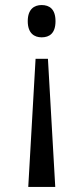

<svg xmlns="http://www.w3.org/2000/svg" viewBox="-20 -561 331 761"><path d="M145 -541C116 -541 90 -525 90 -477C90 -429 116 -413 145 -413C176 -413 200 -429 200 -477C200 -525 176 -541 145 -541ZM170 -328H121L92 180H199Z"/></svg>

Font: Noto Serif Myanmar Condensed
Style: Regular
Weight: 400
Width: 3
Designer: Ben Mitchell and the Monotype Design Team
Foundry: Monotype Imaging Inc.
Version: Version 2.106